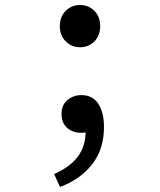

<svg xmlns="http://www.w3.org/2000/svg" viewBox="-20 -535 640 768"><path d="M300 -346Q266.6 -346 243 -369.5Q219.3 -393 219.3 -430.5Q219.3 -468.4 243 -491.7Q266.6 -515 300 -515Q334.4 -515 357.5 -491.7Q380.7 -468.4 380.7 -430.5Q380.7 -393 357.5 -369.5Q334.4 -346 300 -346ZM219.9 212.9 196.6 161.1Q260.8 132.8 292 90.5Q323.3 48.2 322.5 -14L303.6 -106.1L359.9 -26.8Q348 -13.3 333.7 -8.5Q319.4 -3.8 304.4 -3.8Q282.9 -3.8 265.2 -12.2Q247.5 -20.7 236.8 -37.5Q226.1 -54.2 226.1 -78.9Q226.1 -115.6 250 -135.1Q273.9 -154.6 305.6 -154.6Q350.2 -154.6 373.1 -120.2Q395.9 -85.9 395.9 -26.6Q395.9 61.3 349 121.7Q302.2 182.2 219.9 212.9Z"/></svg>

Font: Source Code Pro ExtraLight
Style: Regular
Weight: 200
Monospace: yes
Designer: Paul D. Hunt, Teo Tuominen
Foundry: Adobe
Version: Version 1.026;hotconv 1.1.0;makeotfexe 2.6.0